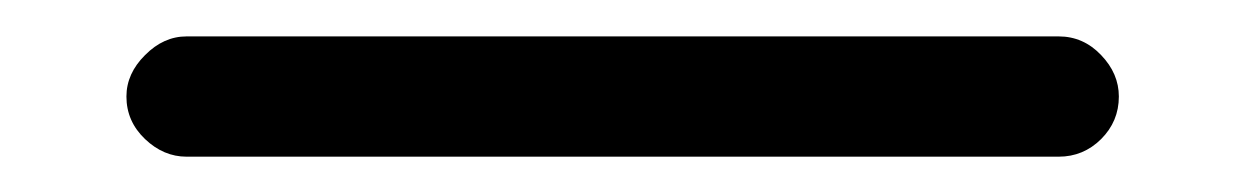

<svg xmlns="http://www.w3.org/2000/svg" viewBox="-20 58 687 106"><path d="M49.8 111.3Q49.8 98.6 60.1 88.4Q70.3 78.1 83 78.1H564.5Q578.1 78.1 587.9 88.4Q597.7 98.6 597.7 111.3Q597.7 125 587.9 134.8Q578.1 144.5 564.5 144.5H83Q70.3 144.5 60.1 134.8Q49.8 125 49.8 111.3Z"/></svg>

Font: jf-openhuninn-1.0
Style: Regular
Weight: 400
Designer: [Kosugi Maru]
      Designed by Motoya company      

      [Varela Round]
      Joe Prince(Latin component); Avraham Co
Foundry: justfont CO.,LTD.
Version: 1.0